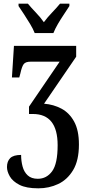

<svg xmlns="http://www.w3.org/2000/svg" viewBox="-20 -786 477 1046"><path d="M169 -606Q160 -629 144 -655.5Q128 -682 111 -708Q94 -734 81 -753V-766H132Q150 -744 175.5 -717.5Q201 -691 219 -665Q238 -691 263.5 -717.5Q289 -744 307 -766H358V-753Q346 -734 328.5 -708Q311 -682 295.5 -655.5Q280 -629 271 -606ZM189 240Q123 240 86 221Q49 202 33.5 175Q18 148 18 124Q18 93 35.5 75.5Q53 58 95 58Q95 91 103 121Q111 151 131 169.5Q151 188 186 188Q234 188 264 147Q294 106 294 5Q294 -165 159 -165H138V-205L305 -450H147Q119 -450 109 -436.5Q99 -423 91 -386L85 -364H45L56 -536H395V-477L220 -221Q272 -217 315 -194Q358 -171 384 -123.5Q410 -76 410 1Q410 88 378.5 140.5Q347 193 297 216.5Q247 240 189 240Z"/></svg>

Font: Noto Serif ExtraCondensed SemiBold
Style: Regular
Weight: 600
Width: 2
Designer: Monotype Design Team
Foundry: Monotype Imaging Inc.
Version: Version 2.015; ttfautohint (v1.8.4.7-5d5b)